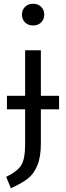

<svg xmlns="http://www.w3.org/2000/svg" viewBox="-20 -794 351 1024"><path d="M156 -658Q130 -658 113.5 -674.5Q97 -691 97 -716Q97 -741 113.5 -757.5Q130 -774 156 -774Q183 -774 199.5 -757.5Q216 -741 216 -716Q216 -691 199.5 -674.5Q183 -658 156 -658ZM295 -283V-211H198V-29Q198 43 179 88.5Q160 134 128.5 158.5Q97 183 38 210L13 149Q70 122 92 89Q114 56 114 -24V-211H17V-283H114V-526H198V-283Z"/></svg>

Font: FiraGO Book
Style: Regular
Weight: 350
Designer: bBox Type
Foundry: bBox Type GmbH
Version: Version 1.001;PS 001.001;hotconv 1.0.88;makeotf.lib2.5.64775